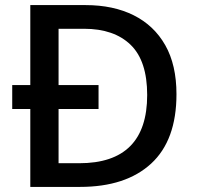

<svg xmlns="http://www.w3.org/2000/svg" viewBox="-20 -734 773 754"><path d="M316 -714Q425 -714 505 -674Q585 -634 629 -556.5Q673 -479 673 -364Q673 -183 573.5 -91.5Q474 0 294 0H99V-306H28V-400H99V-714ZM310 -621H210V-400H367V-306H210V-93H291Q558 -93 558 -361Q558 -495 493 -558Q428 -621 310 -621Z"/></svg>

Font: Noto Sans Sora Sompeng Medium
Style: Regular
Weight: 500
Designer: Monotype Design Team. David Williams.
Foundry: Monotype Imaging Inc.
Version: Version 2.101; ttfautohint (v1.8.4.7-5d5b)